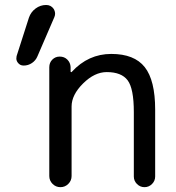

<svg xmlns="http://www.w3.org/2000/svg" viewBox="-20 -775 711 774"><path d="M166 -754.9Q185.5 -754.9 196.3 -739.3Q202.1 -729.5 202.1 -719.7Q202.1 -712.9 199.2 -706.1L130.9 -547.9Q124 -531.2 108.9 -521Q93.8 -510.7 75.2 -510.7Q60.5 -510.7 51.8 -522.5Q45.9 -530.3 45.9 -539.1Q45.9 -543.9 46.9 -548.8L96.7 -704.1Q104.5 -726.6 123.5 -740.7Q142.6 -754.9 166 -754.9ZM264.6 -486.3Q264.6 -485.4 266.6 -484.4Q268.6 -483.4 269.5 -485.4Q335.9 -557.6 428.7 -557.6Q521.5 -557.6 563.5 -504.4Q605.5 -451.2 605.5 -333V-63.5Q605.5 -45.9 592.8 -33.2Q580.1 -20.5 562.5 -20.5Q544.9 -20.5 532.2 -33.2Q519.5 -45.9 519.5 -63.5V-323.2Q519.5 -418 494.6 -451.2Q469.7 -484.4 410.2 -484.4Q361.3 -484.4 314.9 -438.5Q268.6 -392.6 268.6 -345.7V-65.4Q268.6 -46.9 255.4 -33.7Q242.2 -20.5 223.6 -20.5Q205.1 -20.5 191.9 -33.7Q178.7 -46.9 178.7 -65.4V-503.9Q178.7 -522.5 190.9 -534.7Q203.1 -546.9 220.7 -546.9Q239.3 -546.9 251.5 -534.7Q263.7 -522.5 264.6 -504.9Z"/></svg>

Font: Gen Jyuu Gothic Regular
Style: Regular
Weight: 400
Designer: [Source Han Sans]
Ryoko NISHIZUKA  (kana & ideographs); Paul D. Hunt (Latin, Greek & Cyrillic); Wenlong ZHANG  (bopomofo
Version: Version 1.002.20150607